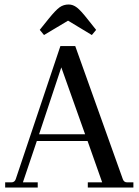

<svg xmlns="http://www.w3.org/2000/svg" viewBox="-20 -835 617 855"><path d="M176 -679 157 -702 198 -753Q228 -790 245.5 -802.5Q263 -815 286 -815Q305 -815 322.5 -801.5Q340 -788 369 -751L408 -702L389 -679L283 -743ZM3 0V-23H31Q45 -23 50 -37L249 -630H315L527 -37Q532 -23 546 -23H574V0H371V-23H435L370 -207H144L82 -23H148V0ZM154 -237H359L253 -535Z"/></svg>

Font: Arapey
Style: Regular
Weight: 400
Designer: Eduardo Rodriguez Tunni
Foundry: Eduardo Rodriguez Tunni
Version: Version 4.000